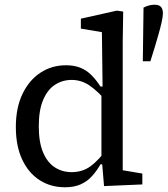

<svg xmlns="http://www.w3.org/2000/svg" viewBox="-20 -780 709 812"><path d="M633 -760Q653 -760 661 -750.5Q669 -741 669 -724Q669 -710 663.5 -685.5Q658 -661 650 -633.5Q642 -606 635 -582L616 -521H584L587 -748Q599 -754 610.5 -757Q622 -760 633 -760ZM255 12Q194 12 147 -18.5Q100 -49 73.5 -106Q47 -163 47 -243Q47 -324 75 -382.5Q103 -441 151 -472.5Q199 -504 259 -504Q294 -504 320 -493.5Q346 -483 366.5 -462.5Q387 -442 405 -414H441L436 -346Q393 -395 358.5 -418.5Q324 -442 283 -442Q244 -442 212.5 -421.5Q181 -401 162.5 -357.5Q144 -314 144 -246Q144 -179 162 -136Q180 -93 211.5 -72.5Q243 -52 283 -52Q329 -52 363 -77Q397 -102 435 -153L439 -85H405Q389 -57 369 -35Q349 -13 321.5 -0.5Q294 12 255 12ZM420 7 411 -100 409 -101V-393L414 -400L411 -644L322 -659V-701L474 -735L501 -731L499 -604V-60L582 -46V0Z"/></svg>

Font: Source Serif 4
Style: Regular
Weight: 400
Designer: Frank Grießhammer
Foundry: Adobe Systems Incorporated
Version: Version 4.004;hotconv 1.0.116;makeotfexe 2.5.65601